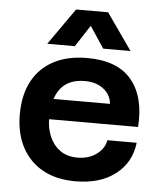

<svg xmlns="http://www.w3.org/2000/svg" viewBox="-55 -835 760 896"><g transform="rotate(5 325.0 -387.5)"><path d="M331 12Q242 12 178.5 -23Q115 -58 80.5 -123Q46 -188 46 -277Q46 -368 80.5 -432.5Q115 -497 180 -531.5Q245 -566 337 -566Q480 -566 545.5 -486Q611 -406 601 -266H156V-362H461Q457 -405 422.5 -431.5Q388 -458 336 -458Q259 -458 221.5 -410Q184 -362 184 -271Q184 -223 201 -184Q218 -145 250.5 -122Q283 -99 331 -99Q383 -99 419.5 -125Q456 -151 464 -192H601Q590 -98 518 -43Q446 12 331 12ZM145 -616 265 -787H415L535 -616H407L340 -717L274 -616Z"/></g></svg>

Font: Azeret Mono Thin SemiBold
Style: Regular
Weight: 600
Version: Version 1.002